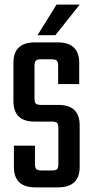

<svg xmlns="http://www.w3.org/2000/svg" viewBox="-20 -809 401 829"><path d="M232 -102V-255Q232 -273 226.5 -278.5Q221 -284 203 -284H129Q38 -284 38 -373V-538Q38 -626 131 -626H229Q322 -626 322 -538V-446H231V-524Q231 -542 225 -547.5Q219 -553 201 -553H159Q141 -553 135 -547.5Q129 -542 129 -524V-385Q129 -367 135 -361.5Q141 -356 159 -356H232Q324 -356 324 -268V-88Q324 0 230 0H133Q40 0 40 -88V-180H131V-102Q131 -84 137 -78.5Q143 -73 161 -73H203Q221 -73 226.5 -78.5Q232 -84 232 -102ZM142 -657 224 -789H324L219 -657Z"/></svg>

Font: Teko Regular
Style: Regular
Weight: 400
Designer: Manushi Parikh, Jonny Pinhorn
Foundry: Indian Type Foundry
Version: Version 1.105;PS 1.0;hotconv 1.0.78;makeotf.lib2.5.61930; tt